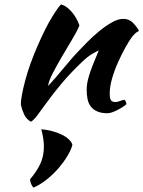

<svg xmlns="http://www.w3.org/2000/svg" viewBox="-20 -505 653 875"><path d="M259 -485Q285 -477 308 -449.5Q331 -422 342 -389Q331 -362 308 -324Q285 -286 262 -246.5Q239 -207 220.5 -171.5Q202 -136 199 -113Q215 -130 234.5 -152.5Q254 -175 272.5 -197.5Q291 -220 307 -238.5Q323 -257 332 -266Q351 -286 377 -312.5Q403 -339 431.5 -362.5Q460 -386 489 -402.5Q518 -419 542 -419Q568 -419 585.5 -401.5Q603 -384 613 -365Q613 -363 605.5 -359.5Q598 -356 584 -340Q570 -322 552.5 -290.5Q535 -259 518.5 -222.5Q502 -186 491 -148Q480 -110 480 -79Q480 -54 486.5 -47Q493 -40 505 -40Q516 -40 528 -45Q540 -50 547 -50Q551 -48 553.5 -41.5Q556 -35 556 -30Q548 -23 537 -16Q526 -9 514 -3Q502 3 490.5 7Q479 11 470 11Q441 11 422.5 2.5Q404 -6 393.5 -20Q383 -34 379 -53.5Q375 -73 375 -95Q375 -107 377 -122Q379 -137 385 -157.5Q391 -178 402 -206.5Q413 -235 430 -275Q428 -275 403 -261Q378 -247 349 -218Q302 -173 264.5 -129Q227 -85 188 -31Q166 0 149.5 21.5Q133 43 121 50Q100 38 90 16.5Q80 -5 75 -28Q75 -47 80.5 -76Q86 -105 95.5 -140.5Q105 -176 119 -215Q133 -254 150 -293Q188 -381 219.5 -431Q251 -481 259 -485ZM133 350Q127 345 122 333.5Q117 322 117 312Q147 277 163.5 242Q180 207 180 163Q180 128 168 84Q193 86 217.5 92.5Q242 99 261.5 108.5Q281 118 294 130.5Q307 143 310 155Q304 178 287.5 205.5Q271 233 248 260Q225 287 195.5 311Q166 335 133 350Z"/></svg>

Font: Sweet Mavka Script
Style: Regular
Weight: 500
Designer: Pablo Impallari/Anastassiya Vishnevskaya
Foundry: Pablo Impallari/ Anastassiya Vishnevskaya
Version: Version 2.0/www.impallari.com/   behance.net/sweetcherry